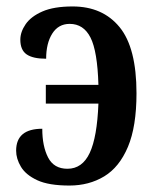

<svg xmlns="http://www.w3.org/2000/svg" viewBox="-20 -567 481 595"><path d="M195 8Q131 8 95.5 -8.5Q60 -25 45 -50Q30 -75 30 -100Q30 -168 111 -168Q111 -114 129 -79Q147 -44 189 -44Q235 -44 258 -93Q281 -142 285 -246H122V-304H285Q282 -408 260.5 -450.5Q239 -493 196 -493Q161 -493 142 -463Q123 -433 123 -385Q82 -385 62.5 -398.5Q43 -412 43 -444Q43 -468 59.5 -492Q76 -516 111.5 -531.5Q147 -547 205 -547Q298 -547 350.5 -483Q403 -419 403 -278Q403 -175 376.5 -112Q350 -49 303 -20.5Q256 8 195 8Z"/></svg>

Font: Noto Serif Condensed SemiBold
Style: Regular
Weight: 600
Width: 3
Designer: Monotype Design Team
Foundry: Monotype Imaging Inc.
Version: Version 2.013